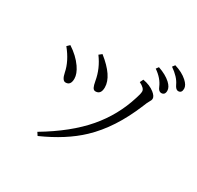

<svg xmlns="http://www.w3.org/2000/svg" viewBox="-188 -1092 1376 1343"><g transform="rotate(30 500.0 -421.0)"><path d="M152.8 -630.9Q221.7 -586.4 261.7 -528.8Q294.9 -480.5 294.9 -440.9Q294.9 -387.2 253.9 -387.2Q226.6 -387.2 214.8 -446.3Q198.7 -528.3 131.8 -610.8ZM378.9 -689Q509.8 -585.4 509.8 -495.1Q509.8 -438 465.8 -438Q450.7 -438 442.4 -455.1Q435.5 -468.8 429.7 -501Q414.1 -592.8 356 -670.9ZM255.9 9.8Q458 -110.4 573.7 -246.1Q685.5 -377 736.8 -543Q750 -581.1 750 -601.1Q750 -626.5 702.6 -649.9L715.8 -676.8Q772.5 -667 809.6 -637.7Q838.9 -614.3 838.9 -594.2Q838.9 -581.1 828.6 -565.9Q821.3 -555.7 805.7 -516.1Q712.9 -290.5 571.3 -156.7Q455.6 -46.9 272 34.2ZM766.6 -807.1Q831.5 -784.7 868.2 -751Q899.9 -721.7 899.9 -693.4Q899.9 -658.2 870.1 -658.2Q849.1 -658.2 836.9 -689Q813.5 -745.1 752 -787.1ZM858.9 -876Q922.4 -856.9 961.4 -821.8Q994.6 -792 994.6 -764.2Q994.6 -729 965.8 -729Q946.8 -729 931.6 -761.7Q909.2 -811 843.8 -856Z"/></g></svg>

Font: I.Ming
Style: Regular
Weight: 400
Designer: Ichiten Fonts Project
Version: Version 5.10 Mar 24, 2018